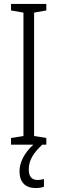

<svg xmlns="http://www.w3.org/2000/svg" viewBox="-20 -734 291 974"><path d="M126 126C126 83 145 46 194 0H215V-34L153 -44V-670L215 -681V-714H36V-681L99 -670V-44L36 -34V0H149C105 40 79 88 79 135C79 190 108 220 162 220C179 220 194 217 203 213V174C197 176 184 179 171 179C141 179 126 161 126 126Z"/></svg>

Font: Noto Sans Gujarati UI ExtraCondensed Light
Style: Regular
Weight: 300
Width: 2
Designer: Jelle Bosma - Monotype Design Team, Universal Thirst
Foundry: Monotype Imaging Inc.
Version: Version 2.106